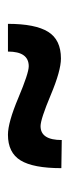

<svg xmlns="http://www.w3.org/2000/svg" viewBox="130 -516 172 471"><g transform="rotate(-90 215.5 -281.0)"><path d="M107 -215 38 -216Q38 -285 57 -316Q76 -347 120 -347Q150 -347 210.5 -321.5Q271 -296 288 -296Q324 -296 324 -347H392Q392 -280 372.5 -248.5Q353 -217 307 -217Q277 -217 217.5 -242Q158 -267 141 -267Q107 -267 107 -215Z"/></g></svg>

Font: Gemunu Libre SemiBold
Style: Regular
Weight: 600
Designer: Puspanada Ekanayake, Sola Matas, Pathum Egodawatta, Kosala Senevirathne
Foundry: mooniak
Version: Version 1.100